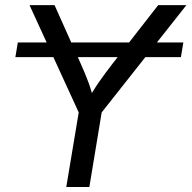

<svg xmlns="http://www.w3.org/2000/svg" viewBox="-20 -748 766 768"><path d="M713.4 -578.1 703.6 -519.5H41.5L51.3 -578.1ZM245.1 0 294.9 -298.3 98.1 -727.5H198.2L303.2 -492.7Q320.8 -453.6 334 -418Q347.2 -382.3 358.9 -331.1H321.8Q350.6 -383.3 375.7 -419.4Q400.9 -455.6 429.7 -492.7L612.8 -727.5H725.6L386.7 -298.3L337.4 0Z"/></svg>

Font: Inter 17pt
Style: Italic
Weight: 400
Italic angle: -9.3988°
Version: Version 4.001;git-66647c0bb